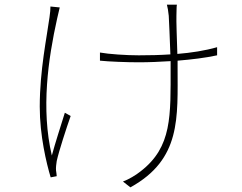

<svg xmlns="http://www.w3.org/2000/svg" viewBox="-20 -771 1040 826"><path d="M197 -743C197 -733 196 -715 193 -697C182 -614 151 -469 151 -312C151 -187 180 -68 198 -8L224 -13C224 -20 222 -30 221 -38C220 -50 222 -65 224 -78C233 -120 266 -221 284 -272L259 -286C240 -225 217 -154 203 -102C156 -302 187 -517 226 -692C230 -709 234 -727 237 -739ZM914 -568C862 -553 803 -544 743 -539C741 -601 738 -683 739 -704C740 -725 739 -740 741 -751H698C701 -739 704 -725 706 -703C707 -683 711 -600 713 -537C668 -534 622 -533 577 -533C524 -533 448 -538 410 -545V-510C447 -506 525 -503 576 -503C621 -503 668 -505 714 -508V-484C714 -272 721 -139 585 -34C564 -17 533 1 509 10L541 35C760 -86 744 -264 744 -484V-510C805 -515 863 -522 914 -533Z"/></svg>

Font: Noto Sans T Chinese Thin
Style: Regular
Weight: 100
Designer: Ryoko NISHIZUKA (kana & ideographs); Paul D. Hunt (Latin, Greek & Cyrillic); Wenlong ZHANG (bopomofo); Sandoll Communica
Foundry: Adobe Systems Incorporated
Version: Version 1.000;PS 1;hotconv 1.0.78;makeotf.lib2.5.61930